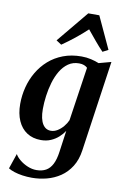

<svg xmlns="http://www.w3.org/2000/svg" viewBox="-112 -879 777 1193"><g transform="rotate(10 277.0 -282.5)"><path d="M456.5 28Q448 89 421 131.8Q394 174.5 355 200.8Q316 227 269.8 239Q223.5 251 176.5 251Q146 251 117 246.8Q88 242.5 64.8 235Q41.5 227.5 27 218L59.5 122Q69.5 140.5 91.2 158.2Q113 176 140.8 187.5Q168.5 199 196 199Q231 199 255.8 185.2Q280.5 171.5 296 141.2Q311.5 111 318 62.5L337 -73Q323 -51.5 302 -32.5Q281 -13.5 253.2 -1.5Q225.5 10.5 191 10.5Q139.5 10.5 102.5 -13.8Q65.5 -38 45.8 -82.8Q26 -127.5 26 -188.5Q26 -242 39.2 -294Q52.5 -346 79 -391.2Q105.5 -436.5 144.5 -471Q183.5 -505.5 235.2 -525.2Q287 -545 351 -545Q382.5 -545 411.5 -538.2Q440.5 -531.5 461.5 -522.5L539 -543.5ZM396 -481.5Q388 -489.5 374.8 -494.8Q361.5 -500 343.5 -500Q304.5 -500 275.5 -479.8Q246.5 -459.5 226.2 -425.5Q206 -391.5 193.8 -349.8Q181.5 -308 175.8 -264.5Q170 -221 170 -182Q170 -149.5 175.2 -126Q180.5 -102.5 190.2 -87Q200 -71.5 213 -64.2Q226 -57 242 -57Q263.5 -57 283.8 -69.5Q304 -82 320.2 -101.5Q336.5 -121 345.5 -142ZM213 -595 180 -616.5 345 -816H414.5L508 -614L473 -596Q446.5 -623.5 420.2 -655.2Q394 -687 367.5 -719Q333.5 -687 294 -655.2Q254.5 -623.5 213 -595Z"/></g></svg>

Font: Merriweather 72pt
Style: Bold Italic
Weight: 700
Italic angle: -7.8°
Version: Version 2.101